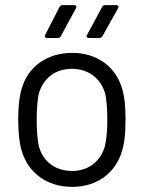

<svg xmlns="http://www.w3.org/2000/svg" viewBox="-20 -720 576 748"><path d="M163 -572H205C210 -572 215 -574 217 -579L276 -688C280 -695 276 -700 269 -700H224C219 -700 214 -698 212 -693L156 -584C153 -577 156 -572 163 -572ZM326 -572H367C372 -572 376 -575 379 -579L440 -688C444 -695 441 -700 433 -700H390C385 -700 380 -698 378 -693L319 -584C315 -577 319 -572 326 -572ZM261 8C357 8 430 -45 455 -131C466 -164 469 -205 469 -254C469 -301 466 -343 455 -377C430 -461 357 -514 262 -514C163 -514 90 -461 65 -376C55 -344 51 -303 51 -254C51 -206 55 -164 65 -131C91 -45 164 8 261 8ZM261 -54C194 -54 146 -92 131 -152C126 -174 123 -210 123 -253C123 -295 126 -332 131 -354C147 -413 194 -452 260 -452C326 -452 374 -413 390 -354C395 -332 398 -297 398 -253C398 -213 395 -176 389 -152C373 -92 325 -54 261 -54Z"/></svg>

Font: Elastic
Style: elastic
Weight: 400
Designer: Jeremy Tribby
Foundry: Tribby Type
Version: Version 1.422;hotconv 1.0.109;makeotfexe 2.5.65596